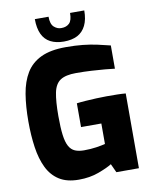

<svg xmlns="http://www.w3.org/2000/svg" viewBox="-100 -1010 871 1090"><g transform="rotate(-10 335.5 -465.5)"><path d="M266 5Q197 5 153 -23Q109 -51 84.5 -101.5Q60 -152 50 -220.5Q40 -289 40 -370Q40 -457 51.5 -527Q63 -597 93 -646.5Q123 -696 178.5 -722.5Q234 -749 322 -749Q377 -749 419.5 -744.5Q462 -740 499.5 -732Q537 -724 576 -714V-580Q554 -583 520 -586Q486 -589 443.5 -591.5Q401 -594 354 -594Q294 -594 263.5 -574Q233 -554 223 -505Q213 -456 213 -370Q213 -303 218.5 -261Q224 -219 237 -195.5Q250 -172 271.5 -163Q293 -154 323 -154Q362 -154 394.5 -159Q427 -164 446 -169V-287H329V-424Q351 -427 380.5 -429Q410 -431 442.5 -432.5Q475 -434 502 -434Q537 -434 563.5 -433.5Q590 -433 612 -431V0H482L459 -50Q432 -33 380.5 -14Q329 5 266 5ZM318 -782Q273 -782 241 -798.5Q209 -815 193 -849.5Q177 -884 177 -936H256Q256 -893 275.5 -876Q295 -859 318 -860Q346 -860 363 -876.5Q380 -893 380 -936H462Q462 -884 445 -849.5Q428 -815 396.5 -798.5Q365 -782 318 -782Z"/></g></svg>

Font: Exo Thin ExtraBold
Style: Regular
Weight: 800
Version: Version 2.000